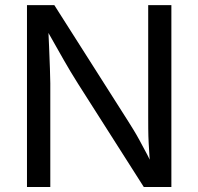

<svg xmlns="http://www.w3.org/2000/svg" viewBox="-20 -748 793 768"><path d="M87.9 -727.5H197.3L493.2 -262.2Q502.9 -247.1 514.6 -227.8Q526.4 -208.5 538.6 -186Q571.8 -126.5 595.2 -75.7H582Q577.6 -116.2 574.7 -175.8Q573.2 -203.6 573 -231.7Q572.8 -259.8 572.8 -281.2V-727.5H665.5V0H555.2L291.5 -414.1Q259.8 -464.4 235.8 -506.8Q219.2 -535.6 199.5 -570.8Q179.7 -606 155.3 -648.9H172.4Q174.3 -605.5 176.3 -562Q178.2 -514.6 179.7 -473.6Q181.2 -432.6 181.2 -415V0H87.9Z"/></svg>

Font: Raveo Variable
Style: Regular
Weight: 400
Designer: Jakub Foglar, Rasmus Andersson (Inter)
Foundry: Jakubfoglar.com
Version: Version 1.000;Glyphs 3.2.3 (3260)